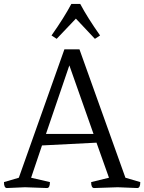

<svg xmlns="http://www.w3.org/2000/svg" viewBox="-33 -949 728 969"><path d="M124 -52 219 -30Q219 0 204 0Q201 0 93 -4L2 0Q-13 0 -13 -30L62 -52L292 -700H368L600 -52L675 -30Q675 0 660 0Q648 0 561 -4L442 0Q427 0 427 -30L517 -52L454 -229L179 -215ZM317 -619 199 -273H439ZM350 -855 253 -753 227 -770Q291 -861 327 -929H372Q408 -861 472 -770L446 -753Z"/></svg>

Font: Mate
Style: Regular
Weight: 400
Designer: Eduardo Rodriguez Tunni
Foundry: Eduardo Rodriguez Tunni
Version: Version 1.002